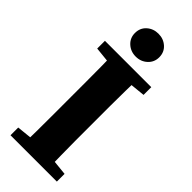

<svg xmlns="http://www.w3.org/2000/svg" viewBox="-279 -907 945 945"><g transform="rotate(45 194.0 -434.5)"><path d="M32.7 0V-53.7L177.8 -68.7H207.3L355.3 -53.7V0ZM106.7 0Q108.7 -51 109.2 -102Q109.7 -153 109.7 -205.5Q109.7 -258 109.7 -310V-347Q109.7 -398.8 109.7 -450.7Q109.7 -502.5 109.2 -554.4Q108.7 -606.3 106.7 -657.3H280.6Q279.6 -607.3 278.6 -555.4Q277.6 -503.6 277.6 -451.8Q277.6 -400 277.6 -347V-310.7Q277.6 -259 277.6 -207Q277.6 -155 278.6 -103.5Q279.6 -52 280.6 0ZM32.7 -603.5V-657.3H355.3V-603.5L207.3 -588.5H177.8ZM194.5 -709.4Q159.1 -709.4 134.4 -732Q109.8 -754.6 109.8 -788.9Q109.8 -824.3 134.4 -846.4Q159.1 -868.5 194.5 -868.5Q229.9 -868.5 254.5 -846.4Q279.2 -824.3 279.2 -788.9Q279.2 -754.6 254.5 -732Q229.9 -709.4 194.5 -709.4Z"/></g></svg>

Font: Source Serif 4 Variable
Style: Regular
Weight: 400
Designer: Frank Grießhammer
Foundry: Adobe
Version: Version 4.005;hotconv 1.1.0;makeotfexe 2.6.0